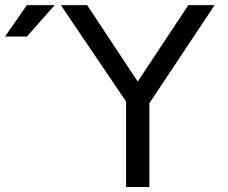

<svg xmlns="http://www.w3.org/2000/svg" viewBox="-20 -743 907 763"><path d="M481 0H573.7V-361.3H481ZM556.2 -306.6 833 -722.7H728.5L527.3 -418.9L326.2 -722.7H221.7L490.7 -325.2ZM86.9 -597.7H0L86.9 -722.7H197.3Z"/></svg>

Font: Giphurs
Style: Regular
Weight: 400
Version: Version 2.010